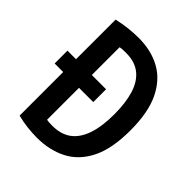

<svg xmlns="http://www.w3.org/2000/svg" viewBox="-197 -824 953 953"><g transform="rotate(45 280.0 -347.0)"><path d="M219 7Q185 7 150.5 3Q116 -1 80 -10V-316H20V-406H80V-684Q119 -693 155.5 -697Q192 -701 226 -701Q313 -701 379 -665Q445 -629 483 -551.5Q521 -474 521 -347Q521 -218 482 -140.5Q443 -63 374.5 -28Q306 7 219 7ZM230 -89Q291 -89 330 -118Q369 -147 388.5 -204.5Q408 -262 408 -347Q408 -427 390.5 -484.5Q373 -542 334.5 -573Q296 -604 234 -604Q224 -604 212 -603.5Q200 -603 191 -601V-406H291V-316H191V-92Q201 -90 211 -89.5Q221 -89 230 -89Z"/></g></svg>

Font: Ubuntu Sans Mono Medium
Style: Regular
Weight: 500
Monospace: yes
Designer: Dalton Maag Ltd
Foundry: Dalton Maag Ltd
Version: Version 1.006